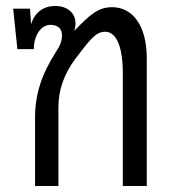

<svg xmlns="http://www.w3.org/2000/svg" viewBox="-20 -621 583 641"><path d="M97 -228V0H175V-262C175 -325 196 -376 231 -424C277 -483 297 -515 331 -515C366 -515 390 -471 390 -376V0H470V-426C470 -537 422 -597 354 -597C308 -597 280 -572 228 -518C231 -527 232 -535 232 -544C232 -574 209 -601 164 -601C122 -601 94 -576 84 -540L80 -592H24L38 -457H93C93 -506 119 -538 148 -538C173 -538 187 -525 187 -504C187 -483 180 -468 167 -448C119 -373 97 -307 97 -228Z"/></svg>

Font: Vanilla Cream Book
Style: Regular
Weight: 400
Designer: Jeremy Tribby, Jinavaṁso
Foundry: Tribby Type
Version: Version 1.422;Glyphs 3.1.2 (3151)